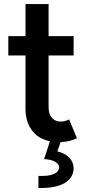

<svg xmlns="http://www.w3.org/2000/svg" viewBox="-20 -702 427 959"><path d="M21.5 -521.5H107.4V-681.6H222.7V-521.5H347.7V-424.8H222.7V-167Q222.7 -131.3 239.5 -113Q256.3 -94.7 284.2 -94.7Q303.7 -94.7 325.2 -105.5L364.3 -11.7Q328.1 6.3 282.7 7.8L266.6 54.2Q304.2 63 325.7 85Q347.2 106.9 347.7 139.6Q346.7 186 302.7 212.2Q258.8 238.3 171.9 237.3V176.8Q223.1 178.7 249 167.2Q274.9 155.8 275.4 132.8Q274.9 116.7 254.6 105.5Q234.4 94.2 200.2 92.8L229.5 3.4Q169.9 -8.8 138.7 -52Q107.4 -95.2 107.4 -159.2V-424.8H21.5Z"/></svg>

Font: Reddit Sans Strawberry SemiBold
Style: Regular
Weight: 600
Designer: Stephen Hutchings
Foundry: Reddit
Version: Version 1.013